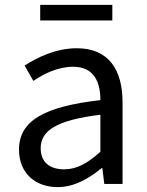

<svg xmlns="http://www.w3.org/2000/svg" viewBox="-20 -755 604 788"><path d="M217 13C284 13 345 -22 397 -65H400L408 0H483V-334C483 -468 427 -557 295 -557C208 -557 131 -518 81 -486L117 -423C160 -452 217 -481 280 -481C369 -481 392 -414 392 -344C161 -318 58 -259 58 -141C58 -43 126 13 217 13ZM243 -60C189 -60 147 -85 147 -147C147 -217 209 -262 392 -284V-132C339 -85 296 -60 243 -60ZM145 -671H441V-735H145Z"/></svg>

Font: Squished Noto Sans CJK JP Regular
Style: Regular
Weight: 400
Designer: Ryoko NISHIZUKA (kana & ideographs); Paul D. Hunt (Latin, Greek & Cyrillic); Wenlong ZHANG (bopomofo); Sandoll Communica
Foundry: Adobe Systems Incorporated
Version: Version 1.004;PS 1.004;hotconv 1.0.82;makeotf.lib2.5.63406